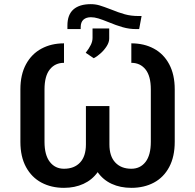

<svg xmlns="http://www.w3.org/2000/svg" viewBox="-20 -903 948 933"><path d="M668 -825.2 656.2 -761.7H640.6Q607.9 -761.7 576.2 -770.8Q544.4 -779.8 505.9 -795.9Q477.1 -807.6 457.8 -813.5Q438.5 -819.3 421.9 -819.3Q398.9 -819.3 385.5 -807.4Q372.1 -795.4 372.1 -770.5V-761.7H307.6V-779.3Q307.6 -831.5 336.9 -857.2Q366.2 -882.8 420.9 -882.8Q443.4 -882.8 463.1 -877Q482.9 -871.1 518.6 -857.4Q556.6 -841.8 586.7 -833.5Q616.7 -825.2 652.3 -825.2ZM429.7 -718.8V-764.6H510.7V-715.8Q510.7 -698.2 499 -679.4Q487.3 -660.6 470 -644.8Q452.6 -628.9 435.5 -620.1L396.5 -646.5Q413.1 -668 421.4 -685.1Q429.7 -702.1 429.7 -718.8ZM196.3 -468.8V-213.9Q196.3 -149.4 222.2 -116.2Q248 -83 291 -83Q340.8 -83 369.1 -113.3Q397.5 -143.6 397.5 -201.2V-387.7H511.7V-201.2Q511.7 -143.6 540.3 -113.3Q568.8 -83 618.2 -83Q661.6 -83 687.3 -116.2Q712.9 -149.4 712.9 -213.9V-468.8Q712.9 -533.2 687.3 -565.4Q661.6 -597.7 618.2 -597.7V-692.4Q680.2 -692.4 727.8 -666.7Q775.4 -641.1 802.2 -590.8Q829.1 -540.5 829.1 -468.8V-213.9Q829.1 -141.6 802.2 -91.3Q775.4 -41 727.8 -15.6Q680.2 9.8 618.2 9.8Q564.9 9.8 522.9 -9.5Q481 -28.8 454.6 -66.4Q427.7 -28.8 385.5 -9.5Q343.3 9.8 291 9.8Q229.5 9.8 181.6 -15.6Q133.8 -41 106.4 -91.3Q79.1 -141.6 79.1 -213.9V-468.8Q79.1 -540.5 106.4 -590.8Q133.8 -641.1 181.6 -666.7Q229.5 -692.4 291 -692.4V-597.7Q247.6 -597.7 221.9 -565.4Q196.3 -533.2 196.3 -468.8Z"/></svg>

Font: Pretendard GOV Medium
Style: Regular
Weight: 500
Designer: Base glyphs from Inter by Rasmus Andersson; Hangeul glyphs from Noto Sans CJK(Source Han Sans) by Jang Soo-young and Kan
Foundry: Kil Hyung-jin
Version: Version 1.309